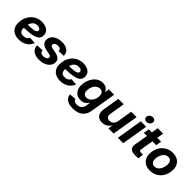

<svg xmlns="http://www.w3.org/2000/svg" viewBox="234 -2091 3645 3645"><g transform="rotate(45 2057.0 -268.5)"><path d="M260.3 11.7Q186.5 11.7 133.3 -15.1Q80.1 -42 53 -94.7Q25.9 -147.5 30.3 -224.1Q33.2 -292.5 57.1 -350.1Q81.1 -407.7 122.6 -450.2Q164.1 -492.7 219.2 -516.1Q274.4 -539.6 339.8 -539.6Q397.5 -539.6 443.1 -521.2Q488.8 -502.9 515.4 -467.5Q542 -432.1 542 -380.9Q542 -327.6 512 -294.9Q481.9 -262.2 423.8 -244.9Q365.7 -227.5 281.5 -221.2Q197.3 -214.8 88.4 -214.8L103.5 -306.2Q196.8 -306.2 256.1 -310.1Q315.4 -314 348.4 -322Q381.3 -330.1 394 -343.8Q406.7 -357.4 406.7 -376.5Q406.7 -401.4 385.3 -415.8Q363.8 -430.2 324.7 -430.2Q278.8 -430.2 249.3 -410.2Q219.7 -390.1 202.9 -358.4Q186 -326.7 179 -290Q171.9 -253.4 170.9 -220.2Q168.9 -185.5 176.5 -157.7Q184.1 -129.9 206.3 -113.5Q228.5 -97.2 271 -97.2Q316.4 -97.2 347.2 -115.7Q377.9 -134.3 390.6 -165L523.9 -157.2Q496.6 -81.1 428.2 -34.7Q359.9 11.7 260.3 11.7Z M805.2 11.7Q740.7 11.7 691.9 -7.3Q643.1 -26.4 615.5 -62.3Q587.9 -98.1 586.9 -148.4Q586.9 -150.9 586.9 -153.3Q586.9 -155.8 586.9 -158.2L726.1 -164.6Q727.1 -128.4 747.6 -110.8Q768.1 -93.3 810.5 -93.3Q837.4 -93.3 860.6 -101.1Q883.8 -108.9 898.4 -123.3Q913.1 -137.7 914.1 -156.7Q914.6 -174.3 901.1 -185.3Q887.7 -196.3 858.4 -202.6L769 -220.7Q700.7 -234.9 666.5 -270.5Q632.3 -306.2 634.3 -359.9Q635.7 -415 668.7 -455.1Q701.7 -495.1 756.6 -516.6Q811.5 -538.1 878.4 -538.1Q972.7 -538.1 1026.9 -498.8Q1081.1 -459.5 1084 -393.6Q1084.5 -389.2 1084.5 -384.3Q1084.5 -379.4 1084 -374.5L952.1 -368.7Q952.6 -399.9 933.3 -417.2Q914.1 -434.6 876.5 -434.6Q851.6 -434.6 829.6 -426.5Q807.6 -418.5 794.2 -404.1Q780.8 -389.6 779.8 -370.6Q778.8 -353.5 791.5 -342.5Q804.2 -331.5 833 -325.2L927.2 -305.7Q997.6 -291.5 1031.2 -258.8Q1064.9 -226.1 1063 -174.3Q1061.5 -131.8 1041 -97.4Q1020.5 -63 985.1 -38.6Q949.7 -14.2 903.6 -1.2Q857.4 11.7 805.2 11.7Z M1370.6 11.7Q1296.9 11.7 1243.7 -15.1Q1190.4 -42 1163.3 -94.7Q1136.2 -147.5 1140.6 -224.1Q1143.6 -292.5 1167.5 -350.1Q1191.4 -407.7 1232.9 -450.2Q1274.4 -492.7 1329.6 -516.1Q1384.8 -539.6 1450.2 -539.6Q1507.8 -539.6 1553.5 -521.2Q1599.1 -502.9 1625.7 -467.5Q1652.3 -432.1 1652.3 -380.9Q1652.3 -327.6 1622.3 -294.9Q1592.3 -262.2 1534.2 -244.9Q1476.1 -227.5 1391.8 -221.2Q1307.6 -214.8 1198.7 -214.8L1213.9 -306.2Q1307.1 -306.2 1366.5 -310.1Q1425.8 -314 1458.7 -322Q1491.7 -330.1 1504.4 -343.8Q1517.1 -357.4 1517.1 -376.5Q1517.1 -401.4 1495.6 -415.8Q1474.1 -430.2 1435.1 -430.2Q1389.2 -430.2 1359.6 -410.2Q1330.1 -390.1 1313.2 -358.4Q1296.4 -326.7 1289.3 -290Q1282.2 -253.4 1281.2 -220.2Q1279.3 -185.5 1286.9 -157.7Q1294.4 -129.9 1316.7 -113.5Q1338.9 -97.2 1381.3 -97.2Q1426.8 -97.2 1457.5 -115.7Q1488.3 -134.3 1501 -165L1634.3 -157.2Q1606.9 -81.1 1538.6 -34.7Q1470.2 11.7 1370.6 11.7Z M1910.6 212.9Q1837.9 212.9 1788.8 193.1Q1739.7 173.3 1714.1 138.7Q1688.5 104 1686.5 59.1L1818.8 47.4Q1822.3 64.9 1832.8 78.1Q1843.3 91.3 1862.8 99.1Q1882.3 106.9 1912.1 106.9Q1969.7 106.9 2007.3 76.9Q2044.9 46.9 2053.7 -7.8L2067.4 -91.3H2061Q2043.5 -64.5 2021 -44.7Q1998.5 -24.9 1969.7 -14.2Q1940.9 -3.4 1903.3 -3.4Q1845.7 -3.4 1803 -28.1Q1760.3 -52.7 1736.3 -99.4Q1712.4 -146 1712.4 -210.9Q1712.4 -271.5 1730.7 -329.8Q1749 -388.2 1783.2 -435.3Q1817.4 -482.4 1866.2 -510.3Q1915 -538.1 1975.6 -538.1Q2006.3 -538.1 2030.5 -530.5Q2054.7 -522.9 2072.8 -509.8Q2090.8 -496.6 2103.3 -479.5Q2115.7 -462.4 2122.6 -443.4L2126 -443.8L2140.1 -529.3H2283.2L2197.3 -8.3Q2184.1 69.8 2144.3 118.7Q2104.5 167.5 2044.4 190.2Q1984.4 212.9 1910.6 212.9ZM1947.3 -116.7Q1985.4 -116.7 2014.6 -134.5Q2043.9 -152.3 2064.2 -181.9Q2084.5 -211.4 2094.7 -246.8Q2105 -282.2 2105 -317.9Q2105 -366.7 2081.5 -394.5Q2058.1 -422.4 2013.7 -422.4Q1976.6 -422.4 1947.5 -404.1Q1918.5 -385.7 1898.7 -355.7Q1878.9 -325.7 1868.9 -289.6Q1858.9 -253.4 1858.9 -217.3Q1858.9 -168.9 1881.6 -142.8Q1904.3 -116.7 1947.3 -116.7Z M2490.2 9.3Q2435.1 9.3 2397.5 -14.9Q2359.9 -39.1 2344.7 -85Q2329.6 -130.9 2340.3 -195.3L2395.5 -529.3H2540L2489.3 -221.2Q2481 -170.4 2501.7 -142.3Q2522.5 -114.3 2568.4 -114.3Q2598.6 -114.3 2624 -127Q2649.4 -139.6 2667 -165.5Q2684.6 -191.4 2690.9 -229.5L2740.2 -529.3H2885.3L2797.4 0H2657.7L2678.7 -135.3H2696.3Q2662.1 -66.4 2611.1 -28.6Q2560.1 9.3 2490.2 9.3Z M2910.6 0 2998 -529.3H3143.1L3055.2 0ZM3081.1 -596.7Q3046.9 -596.7 3027.1 -618.7Q3007.3 -640.6 3012.7 -672.9Q3018.1 -705.1 3045.2 -726.8Q3072.3 -748.5 3106.4 -748.5Q3141.1 -748.5 3160.9 -726.8Q3180.7 -705.1 3175.3 -672.9Q3170.4 -640.6 3143.1 -618.7Q3115.7 -596.7 3081.1 -596.7Z M3543.9 -529.3 3525.4 -416.5H3193.8L3212.4 -529.3ZM3317.9 -665H3462.9L3379.4 -159.7Q3375 -133.3 3384.3 -122.3Q3393.6 -111.3 3421.4 -111.3Q3432.1 -111.3 3448.2 -112.3Q3464.4 -113.3 3473.1 -113.8L3463.9 -2.4Q3445.8 1 3421.9 2.2Q3397.9 3.4 3374.5 3.4Q3290.5 3.4 3254.9 -33Q3219.2 -69.3 3231.4 -141.1Z M3778.8 11.2Q3707 11.2 3655.5 -16.6Q3604 -44.4 3576.4 -94.7Q3548.8 -145 3548.8 -212.9Q3548.8 -278.3 3570.1 -337.2Q3591.3 -396 3631.6 -441.4Q3671.9 -486.8 3728.3 -512.7Q3784.7 -538.6 3854 -538.6Q3926.3 -538.6 3977.8 -510.7Q4029.3 -482.9 4056.6 -432.4Q4084 -381.8 4084 -314Q4084 -249.5 4063.2 -190.9Q4042.5 -132.3 4002.4 -86.7Q3962.4 -41 3906 -14.9Q3849.6 11.2 3778.8 11.2ZM3785.6 -105Q3824.2 -105 3853.3 -124.5Q3882.3 -144 3901.4 -175.8Q3920.4 -207.5 3929.7 -244.6Q3939 -281.7 3939 -316.4Q3939 -349.6 3928.2 -373.3Q3917.5 -397 3897 -409.7Q3876.5 -422.4 3847.2 -422.4Q3809.1 -422.4 3780.3 -402.8Q3751.5 -383.3 3732.2 -351.8Q3712.9 -320.3 3703.4 -283.2Q3693.8 -246.1 3693.8 -210.4Q3693.8 -161.6 3718 -133.3Q3742.2 -105 3785.6 -105Z"/></g></svg>

Font: Inter 24pt
Style: Bold Italic
Weight: 700
Italic angle: -9.3988°
Version: Version 4.001;git-66647c0bb